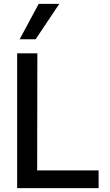

<svg xmlns="http://www.w3.org/2000/svg" viewBox="-20 -977 570 997"><path d="M173 -92H492V0H69V-700H174ZM82 -773 181 -957H288L165 -773Z"/></svg>

Font: Lopes Sans Medium
Style: Regular
Weight: 500
Designer: Gabriel Lam, Diego Maldonado
Foundry: TypeRant, Foresti Design
Version: Version 4.000